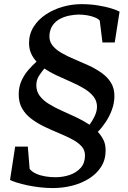

<svg xmlns="http://www.w3.org/2000/svg" viewBox="-20 -838 632 949"><path d="M502 -92Q501.5 -47 479.5 -13Q457.5 21 420.8 44.2Q384 67.5 337.8 79.5Q291.5 91.5 241.5 91.5Q209.5 91.5 177 87.8Q144.5 84 115.2 77.8Q86 71.5 63.5 64.5Q41 57.5 29.5 51.5L55 -113.5H117.5L126.5 -3Q139 12 159.5 21Q180 30 204.8 34Q229.5 38 254 38Q291 38 324.2 26.8Q357.5 15.5 378.8 -8.2Q400 -32 400 -69Q400.5 -96 382.8 -115.2Q365 -134.5 335.5 -150Q306 -165.5 271 -180Q236 -194.5 200.8 -211.2Q165.5 -228 136.2 -249.8Q107 -271.5 89.5 -301.5Q72 -331.5 72.5 -373Q73 -410 86.5 -439.5Q100 -469 120.2 -492.2Q140.5 -515.5 160.5 -533.5Q143 -552.5 133.2 -575.2Q123.5 -598 123.5 -626Q124 -671 146.8 -706.5Q169.5 -742 207 -766.8Q244.5 -791.5 290 -804.5Q335.5 -817.5 382.5 -817.5Q426.5 -817.5 464.5 -811.2Q502.5 -805 530 -796.5Q557.5 -788 571 -780.5L547 -628H486.5L473 -736Q465 -745.5 448.2 -752.2Q431.5 -759 410.5 -762.5Q389.5 -766 368 -766Q347 -765.5 323.5 -761Q300 -756.5 278.2 -745.5Q256.5 -734.5 242 -715.2Q227.5 -696 224.5 -666.5Q222 -636 238.5 -614.5Q255 -593 283.8 -576.5Q312.5 -560 347.2 -545.5Q382 -531 417 -515Q452 -499 481.5 -478.2Q511 -457.5 528.5 -429.2Q546 -401 545.5 -361Q545 -327.5 533 -295Q521 -262.5 502.5 -234.8Q484 -207 463.5 -186.5Q481.5 -166.5 492 -145Q502.5 -123.5 502 -92ZM459.5 -310Q459.5 -339 442.2 -360.8Q425 -382.5 396.5 -399.8Q368 -417 333.5 -432.2Q299 -447.5 264 -463.5Q229 -479.5 199.5 -499.5Q186.5 -484 173.2 -464Q160 -444 159.5 -417Q159.5 -386.5 176.5 -364Q193.5 -341.5 222 -324Q250.5 -306.5 285.2 -291Q320 -275.5 355.8 -258.8Q391.5 -242 422.5 -221.5Q436 -239 447.5 -263Q459 -287 459.5 -310Z"/></svg>

Font: Merriweather 28pt Medium
Style: Italic
Weight: 500
Italic angle: -7.8°
Version: Version 2.101